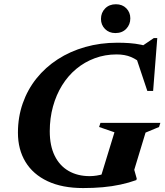

<svg xmlns="http://www.w3.org/2000/svg" viewBox="-20 -894 794 926"><path d="M412.5 -44.5Q428.5 -44.5 446 -47.2Q463.5 -50 480.2 -55Q497 -60 510.5 -66.5L462.5 -29L532 -256L458 -281.5L464.5 -301.5H753.5L747 -281.5L682 -254.5L627.5 -75L639.5 -32.5L637.5 -25.5Q601.5 -12.5 561 -3.8Q520.5 5 475.5 9Q430.5 13 381 13Q280 13 209.8 -20Q139.5 -53 103 -113Q66.5 -173 66.5 -254Q66.5 -329.5 89.8 -395.8Q113 -462 156 -515.8Q199 -569.5 258.5 -608Q318 -646.5 390.8 -667.2Q463.5 -688 546 -688Q576.5 -688 604.8 -686Q633 -684 661 -678.2Q689 -672.5 717 -662L645.5 -658.5L722 -710.5H738.5L718.5 -455.5H690.5L630.5 -635L671 -580.5Q641.5 -606.5 612 -619Q582.5 -631.5 542 -631.5Q486.5 -631.5 437.2 -613.2Q388 -595 348 -561.8Q308 -528.5 279.5 -482.5Q251 -436.5 235.5 -380.2Q220 -324 220 -261Q220 -191 243.8 -142.8Q267.5 -94.5 311 -69.5Q354.5 -44.5 412.5 -44.5ZM536.5 -734.5Q506 -734.5 486.5 -754.2Q467 -774 467 -802.5Q467 -833 487 -853.2Q507 -873.5 539 -873.5Q570 -873.5 589.2 -854Q608.5 -834.5 608.5 -805.5Q608.5 -775.5 588.8 -755Q569 -734.5 536.5 -734.5Z"/></svg>

Font: Newsreader 24pt
Style: Bold Italic
Weight: 700
Italic angle: -17°
Designer: Hugues Gentile
Foundry: Production Type
Version: Version 1.003